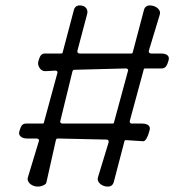

<svg xmlns="http://www.w3.org/2000/svg" viewBox="-20 -687 692 707"><path d="M119 0Q108 0 98.5 -5Q89 -10 84.5 -18Q80 -26 83 -35L123 -167Q125 -171 122 -174Q119 -177 115 -177H80Q64 -177 56 -184.5Q48 -192 51 -202Q56 -221 61.5 -226.5Q67 -232 76 -232H136Q142 -232 142 -237L191 -417Q194 -427 183 -427L149 -425Q134 -424 126 -436.5Q118 -449 121 -460Q126 -479 131.5 -484.5Q137 -490 146 -490H205Q211 -490 211 -495L252 -650Q254 -658 259.5 -662.5Q265 -667 273 -667H274Q290 -667 297.5 -657Q305 -647 300 -632L265 -500Q264 -496 266.5 -493Q269 -490 273 -490H463Q469 -490 469 -495L510 -650Q512 -658 517.5 -662.5Q523 -667 531 -667H532Q543 -667 552.5 -662Q562 -657 566.5 -649.5Q571 -642 568 -632L528 -500Q527 -496 529.5 -493Q532 -490 536 -490H572Q589 -490 596.5 -483.5Q604 -477 601 -466Q596 -447 590 -441Q584 -435 576 -435H515Q509 -435 509 -430L458 -242Q457 -238 459 -235Q461 -232 465 -232H502Q519 -232 526.5 -225.5Q534 -219 531 -208Q526 -188 519.5 -177Q513 -166 507 -167L444 -171Q438 -171 438 -166L399 -17Q397 -9 391.5 -4.5Q386 0 378 0H377Q366 0 356.5 -5Q347 -10 342.5 -18Q338 -26 341 -35L380 -163Q381 -167 379 -170Q377 -173 373 -173L192 -177Q188 -177 186 -172L151 -16Q150 -9 140 -4.5Q130 0 120 0ZM210 -232H394Q400 -232 400 -237L451 -425Q453 -429 450.5 -432Q448 -435 444 -435L253 -430Q251 -430 249.5 -428.5Q248 -427 247 -425L202 -241Q201 -237 203.5 -234.5Q206 -232 210 -232Z"/></svg>

Font: Winky Sans Light
Style: Regular
Weight: 300
Designer: Simon Atzbach
Foundry: typofactur
Version: Version 1.205